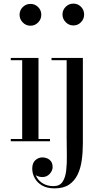

<svg xmlns="http://www.w3.org/2000/svg" viewBox="-20 -780 588 1060"><path d="M148 -638Q123.5 -638 105.8 -656Q88 -674 88 -698.5Q88 -723.5 105.8 -741Q123.5 -758.5 148 -758.5Q173 -758.5 190.5 -741Q208 -723.5 208 -698.5Q208 -674 190.5 -656Q173 -638 148 -638ZM192.5 -460V-12.5H256V0H39.5V-12.5H102.5V-447.5H39.5V-460ZM281 260Q240.5 260 213.2 244.5Q186 229 172 204Q158 179 158 151Q158 120 175 104.5Q192 89 215 89Q227.5 89 240.2 94.2Q253 99.5 261.8 111.2Q270.5 123 270.5 143Q270.5 162 254.5 179.8Q238.5 197.5 213.5 197.5Q199 197.5 186.5 192Q174 186.5 166.5 176.2Q159 166 159 151H170.5Q170.5 177 183.2 199Q196 221 219.5 234.2Q243 247.5 275.5 247.5Q309.5 247.5 325.2 224Q341 200.5 345.5 161.5Q350 122.5 349 75Q348 27.5 348 -20V-447.5H264.5V-460H437.5V11.5Q437.5 60.5 431.2 105.2Q425 150 408 184.8Q391 219.5 360.5 239.8Q330 260 281 260ZM385 -639.5Q360.5 -639.5 342.8 -657.5Q325 -675.5 325 -700Q325 -725 342.8 -742.5Q360.5 -760 385 -760Q410 -760 427.2 -742.5Q444.5 -725 444.5 -700Q444.5 -675.5 427.2 -657.5Q410 -639.5 385 -639.5Z"/></svg>

Font: Bodoni Moda 18pt
Style: Regular
Weight: 400
Designer: Owen Earl
Foundry: indestructible type
Version: Version 2.005